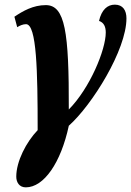

<svg xmlns="http://www.w3.org/2000/svg" viewBox="-20 -566 564 826"><path d="M91 240C169 240 242 134 276 -25C376 -114 524 -351 524 -487C524 -521 509 -546 474 -546C442 -546 417 -524 406 -476C427 -469 435 -451 435 -426C435 -352 367 -187 276 -95C277 -429 260 -544 177 -544C123 -544 79 -519 42 -494L54 -449C65 -456 79 -462 92 -462C138 -462 142 -259 142 -6C93 45 50 128 50 194C50 217 62 240 91 240Z"/></svg>

Font: Noto Serif Condensed Extra
Style: Italic
Weight: 800
Width: 3
Italic angle: -12°
Designer: Monotype Design Team
Foundry: Monotype Imaging Inc.
Version: Version 1.901